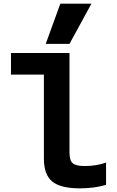

<svg xmlns="http://www.w3.org/2000/svg" viewBox="-20 -1020 640 1050"><path d="M416 10Q311 10 265.5 -27.5Q220 -65 220 -153V-612H40V-730H360V-187Q360 -143 377.5 -127.5Q395 -112 444 -112Q477 -112 506 -117Q535 -122 560 -131V-9Q526 1 490 5.5Q454 10 416 10ZM360 -780H230L310 -1000H480Z"/></svg>

Font: M PLUS Code Latin Expanded
Style: Bold
Weight: 700
Width: 7
Designer: Coji Morishita
Foundry: UNDERFOREST DESIGN
Version: Version 1.002; ttfautohint (v1.8.3)